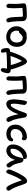

<svg xmlns="http://www.w3.org/2000/svg" viewBox="2044 -2596 701 4830"><g transform="rotate(90 2395.0 -181.5)"><path d="M486 10Q463 10 447.5 -14Q432 -38 424 -74Q418 -104 414 -142Q410 -180 408.5 -219Q407 -258 405.5 -291.5Q404 -325 403 -346Q402 -372 399.5 -390.5Q397 -409 394 -426L418 -406H348Q317 -406 275.5 -403Q234 -400 193.5 -395Q153 -390 127 -383L165 -450Q180 -394 183.5 -337Q187 -280 187 -215Q187 -186 186.5 -151.5Q186 -117 184.5 -85.5Q183 -54 179 -34Q176 -15 162.5 -3Q149 9 129 9Q107 9 91 -11Q75 -31 75 -60Q75 -82 76 -111.5Q77 -141 78 -171.5Q79 -202 79 -227Q79 -275 75.5 -311Q72 -347 68.5 -376Q65 -405 65 -434Q65 -454 77 -468Q89 -482 111 -487Q145 -494 189 -498Q233 -502 281 -503.5Q329 -505 373 -505Q441 -505 476.5 -478.5Q512 -452 512 -391Q512 -372 512.5 -336Q513 -300 515.5 -256Q518 -212 522.5 -168.5Q527 -125 534 -88Q537 -75 540 -62Q543 -49 543 -40Q543 -19 526.5 -4.5Q510 10 486 10Z M915 12Q836 12 774 -21.5Q712 -55 676.5 -113.5Q641 -172 641 -248Q641 -302 662 -348Q683 -394 715.5 -428.5Q748 -463 783.5 -482Q819 -501 847 -501Q860 -501 870.5 -497Q881 -493 887 -485Q893 -477 893 -463Q893 -437 882.5 -417.5Q872 -398 840 -384Q811 -368 791.5 -347.5Q772 -327 762 -302.5Q752 -278 752 -249Q752 -176 795 -132Q838 -88 912 -88Q974 -88 1012 -133.5Q1050 -179 1050 -254Q1050 -322 1017 -361.5Q984 -401 929 -401Q900 -401 882 -389Q864 -377 844 -357Q829 -342 820 -331Q811 -320 802.5 -314Q794 -308 780 -308Q764 -308 754 -318.5Q744 -329 744 -356Q744 -380 759 -406Q774 -432 798.5 -454Q823 -476 854 -489.5Q885 -503 917 -503Q993 -503 1047 -472.5Q1101 -442 1130 -386Q1159 -330 1159 -254Q1159 -179 1127 -118.5Q1095 -58 1040 -23Q985 12 915 12Z M1272 -62Q1279 -86 1290.5 -121.5Q1302 -157 1317 -198Q1332 -239 1349.5 -279Q1367 -319 1383 -352Q1408 -399 1431.5 -434.5Q1455 -470 1478.5 -489.5Q1502 -509 1524 -509Q1546 -509 1567.5 -491.5Q1589 -474 1612 -429Q1626 -402 1643.5 -360.5Q1661 -319 1678 -270.5Q1695 -222 1710 -172.5Q1725 -123 1734 -80L1626 -68Q1616 -116 1599 -170.5Q1582 -225 1563 -275.5Q1544 -326 1526 -363.5Q1508 -401 1496 -415L1542 -418Q1516 -388 1491.5 -344.5Q1467 -301 1443 -246Q1428 -208 1414.5 -172.5Q1401 -137 1390.5 -105Q1380 -73 1373 -45ZM1741 149Q1717 149 1705 132.5Q1693 116 1693 95Q1693 82 1698 57.5Q1703 33 1708 3Q1713 -27 1713 -55L1775 -1Q1761 -2 1731.5 -4Q1702 -6 1655 -6Q1602 -6 1545.5 -5Q1489 -4 1433.5 -2Q1378 0 1330 4.5Q1282 9 1246 15L1288 -30Q1288 -17 1290.5 3Q1293 23 1297 44Q1301 65 1303.5 83.5Q1306 102 1306 111Q1306 126 1295 136Q1284 146 1268 146Q1239 146 1221.5 124.5Q1204 103 1198 74Q1194 56 1191.5 32.5Q1189 9 1189 -7Q1189 -25 1193.5 -40.5Q1198 -56 1210 -66.5Q1222 -77 1245 -81Q1271 -86 1313.5 -89.5Q1356 -93 1408.5 -96Q1461 -99 1517 -101Q1573 -103 1625 -103Q1651 -103 1685 -102Q1719 -101 1754 -97Q1789 -94 1805.5 -78Q1822 -62 1822 -30Q1822 -7 1816 23.5Q1810 54 1799.5 83Q1789 112 1774 130.5Q1759 149 1741 149Z M2311 10Q2288 10 2272.5 -14Q2257 -38 2249 -74Q2243 -104 2239 -142Q2235 -180 2233.5 -219Q2232 -258 2230.5 -291.5Q2229 -325 2228 -346Q2227 -372 2224.5 -390.5Q2222 -409 2219 -426L2243 -406H2173Q2142 -406 2100.5 -403Q2059 -400 2018.5 -395Q1978 -390 1952 -383L1990 -450Q2005 -394 2008.5 -337Q2012 -280 2012 -215Q2012 -186 2011.5 -151.5Q2011 -117 2009.5 -85.5Q2008 -54 2004 -34Q2001 -15 1987.5 -3Q1974 9 1954 9Q1932 9 1916 -11Q1900 -31 1900 -60Q1900 -82 1901 -111.5Q1902 -141 1903 -171.5Q1904 -202 1904 -227Q1904 -275 1900.5 -311Q1897 -347 1893.5 -376Q1890 -405 1890 -434Q1890 -454 1902 -468Q1914 -482 1936 -487Q1970 -494 2014 -498Q2058 -502 2106 -503.5Q2154 -505 2198 -505Q2266 -505 2301.5 -478.5Q2337 -452 2337 -391Q2337 -372 2337.5 -336Q2338 -300 2340.5 -256Q2343 -212 2347.5 -168.5Q2352 -125 2359 -88Q2362 -75 2365 -62Q2368 -49 2368 -40Q2368 -19 2351.5 -4.5Q2335 10 2311 10Z M2598 11Q2563 11 2539.5 -5Q2516 -21 2503.5 -48Q2491 -75 2485.5 -108Q2480 -141 2480 -174Q2480 -201 2483 -237.5Q2486 -274 2491 -312.5Q2496 -351 2501 -384.5Q2506 -418 2510 -437Q2516 -472 2526 -490.5Q2536 -509 2553 -509Q2570 -509 2585 -499.5Q2600 -490 2610 -475Q2620 -460 2620 -441Q2620 -426 2615.5 -397Q2611 -368 2604.5 -333Q2598 -298 2593.5 -262Q2589 -226 2589 -196Q2589 -173 2590.5 -150.5Q2592 -128 2599 -113.5Q2606 -99 2620 -99Q2650 -99 2684 -150Q2718 -201 2754 -288Q2774 -332 2787.5 -371.5Q2801 -411 2811.5 -441.5Q2822 -472 2835 -490Q2848 -508 2867 -508Q2896 -508 2915.5 -489.5Q2935 -471 2939 -441Q2944 -413 2950.5 -374.5Q2957 -336 2964 -297Q2971 -258 2979 -229Q2993 -175 3009 -141Q3025 -107 3036 -85Q3047 -63 3047 -46Q3047 -31 3040 -18.5Q3033 -6 3020.5 1.5Q3008 9 2994 9Q2956 9 2931 -36.5Q2906 -82 2884 -160Q2875 -196 2865.5 -236Q2856 -276 2849.5 -316Q2843 -356 2838 -390L2885 -393Q2876 -362 2860.5 -316Q2845 -270 2820 -207Q2795 -144 2759.5 -94.5Q2724 -45 2682.5 -17Q2641 11 2598 11Z M3351 9Q3277 9 3224 -20Q3171 -49 3143 -100.5Q3115 -152 3115 -220Q3115 -280 3139.5 -332Q3164 -384 3207 -423.5Q3250 -463 3305.5 -485Q3361 -507 3424 -507Q3448 -507 3467 -500Q3486 -493 3497.5 -477.5Q3509 -462 3509 -436Q3509 -412 3498.5 -395.5Q3488 -379 3467 -379Q3455 -379 3449 -384Q3443 -389 3435.5 -393Q3428 -397 3411 -397Q3358 -397 3316.5 -372.5Q3275 -348 3250.5 -306.5Q3226 -265 3226 -213Q3226 -179 3240 -153Q3254 -127 3282 -112.5Q3310 -98 3351 -98Q3394 -98 3417 -108Q3440 -118 3452 -130.5Q3464 -143 3474 -152.5Q3484 -162 3500 -162Q3517 -162 3526.5 -151Q3536 -140 3536 -119Q3536 -82 3511.5 -53Q3487 -24 3445.5 -7.5Q3404 9 3351 9Z M3770 10Q3723 10 3687.5 -10.5Q3652 -31 3633 -68Q3614 -105 3614 -155Q3614 -204 3629.5 -254.5Q3645 -305 3673 -350Q3701 -395 3739 -430.5Q3777 -466 3822 -486.5Q3867 -507 3917 -507Q3944 -507 3963 -491Q3982 -475 3982 -444Q3982 -431 3974 -422Q3966 -413 3951 -411Q3883 -402 3831.5 -362Q3780 -322 3751.5 -266Q3723 -210 3723 -149Q3723 -124 3727 -103.5Q3731 -83 3745 -51L3688 -131Q3711 -109 3727.5 -102.5Q3744 -96 3771 -96Q3830 -96 3878.5 -167.5Q3927 -239 3949 -377Q3952 -398 3965 -409.5Q3978 -421 3997 -421Q4026 -421 4046 -401.5Q4066 -382 4073 -352Q4084 -298 4096 -254.5Q4108 -211 4128 -171.5Q4148 -132 4183 -89Q4193 -78 4194 -61.5Q4195 -45 4189 -29.5Q4183 -14 4170.5 -3.5Q4158 7 4141 7Q4126 7 4116.5 1Q4107 -5 4099 -15Q4079 -41 4062 -67.5Q4045 -94 4030.5 -126.5Q4016 -159 4005.5 -202.5Q3995 -246 3988 -305L4027 -307Q4007 -189 3965.5 -119.5Q3924 -50 3873 -20Q3822 10 3770 10Z M4301 12Q4285 12 4272 2.5Q4259 -7 4252 -22.5Q4245 -38 4245 -56Q4245 -75 4256 -107.5Q4267 -140 4284.5 -179.5Q4302 -219 4321 -258Q4339 -297 4360.5 -335Q4382 -373 4402.5 -405Q4423 -437 4439 -457Q4460 -484 4486 -498Q4512 -512 4540 -512Q4565 -512 4580 -495.5Q4595 -479 4607 -450Q4618 -424 4629 -389.5Q4640 -355 4652.5 -319Q4665 -283 4679 -249Q4696 -207 4709 -178.5Q4722 -150 4733.5 -131Q4745 -112 4754 -98Q4765 -84 4771 -74Q4777 -64 4777 -51Q4777 -34 4769 -20Q4761 -6 4748 2Q4735 10 4720 10Q4702 10 4683.5 -7Q4665 -24 4648 -52.5Q4631 -81 4616 -115Q4606 -137 4590 -175.5Q4574 -214 4558 -258.5Q4542 -303 4528 -344Q4514 -385 4507 -412L4541 -414Q4521 -390 4496 -351Q4471 -312 4446 -262Q4421 -212 4397.5 -157.5Q4374 -103 4355 -50Q4346 -23 4333.5 -5.5Q4321 12 4301 12Z"/></g></svg>

Font: Shantell Sans Medium
Style: Regular
Weight: 500
Designer: Stephen Nixon, Anya Danilova, Shantell Martin
Foundry: Arrow Type
Version: Version 1.011;[c5ecc13dd]